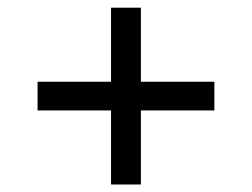

<svg xmlns="http://www.w3.org/2000/svg" viewBox="-20 -536 668 509"><path d="M274.4 -46.9V-243.2H79.6V-319.3H274.4V-515.6H353.5V-319.3H548.3V-243.2H353.5V-46.9Z"/></svg>

Font: Inter Display
Style: Regular
Weight: 400
Designer: Rasmus Andersson
Foundry: rsms
Version: Version 4.001;git-9221beed3